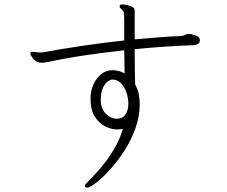

<svg xmlns="http://www.w3.org/2000/svg" viewBox="-20 -785 1040 878"><path d="M894 -600Q894 -579 858 -578Q797 -576 731 -571.5Q665 -567 596 -560Q596 -510 596.5 -464.5Q597 -419 598 -399Q610 -377 614.5 -354.5Q619 -332 619 -310Q619 -252 598.5 -196Q578 -140 546 -91.5Q514 -43 480 -6Q446 31 418 52Q390 73 378 73Q373 73 370 70Q368 68 368 66Q368 60 374.5 53.5Q381 47 388 40Q413 15 443 -20.5Q473 -56 500 -100.5Q527 -145 542 -196Q530 -193 516 -193Q489 -193 461 -207Q433 -221 413.5 -252Q394 -283 394 -333Q394 -370 407.5 -399.5Q421 -429 443.5 -446.5Q466 -464 493 -464Q525 -464 550 -449L548 -555Q457 -545 368.5 -532Q280 -519 202 -502Q194 -501 186 -499.5Q178 -498 171 -498Q148 -498 133.5 -515Q119 -532 119 -540Q119 -546 123.5 -547Q128 -548 132 -548Q139 -548 146.5 -546.5Q154 -545 164 -545Q167 -545 171 -545Q175 -545 179 -546Q264 -562 360 -576Q456 -590 548 -600V-677Q548 -713 546.5 -725Q545 -737 534 -744Q527 -750 527 -755Q527 -765 538 -765Q552 -765 569.5 -759.5Q587 -754 591 -749Q595 -745 595.5 -739.5Q596 -734 596 -723V-605Q655 -610 708.5 -614.5Q762 -619 808 -620Q818 -621 826 -625.5Q834 -630 844 -630H849Q866 -627 880 -620.5Q894 -614 894 -602ZM441 -324Q442 -286 465 -264Q488 -242 514 -242Q540 -242 553.5 -261Q567 -280 567 -312Q567 -335 558.5 -360.5Q550 -386 534 -403.5Q518 -421 495 -421H492Q485 -421 473 -412.5Q461 -404 451 -384Q441 -364 441 -327Z"/></svg>

Font: Moon Stars Kai T HW Light
Style: Regular
Weight: 300
Designer: GuiWonder
Version: Version 1.101